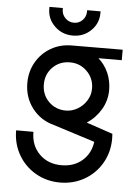

<svg xmlns="http://www.w3.org/2000/svg" viewBox="-59 -746 713 984"><g transform="rotate(5 297.0 -254.0)"><path d="M40 -55H129Q129 15 173 59Q217 103 287 103Q351 103 393.5 66Q436 29 444 -31L230 -99Q161 -117 118.5 -172.5Q76 -228 76 -302Q76 -361 103.5 -409Q131 -457 179 -485Q227 -513 286 -513L548 -514V-460H428Q461 -431 479 -390Q497 -349 497 -302Q497 -248 469.5 -201.5Q442 -155 397 -126L533 -80Q534 -74 534 -55Q534 14 501.5 70.5Q469 127 412.5 159.5Q356 192 287 192Q218 192 161.5 159.5Q105 127 72.5 70.5Q40 14 40 -55ZM409 -302Q409 -354 373 -390Q337 -426 285 -426Q232 -426 196.5 -390.5Q161 -355 161 -302Q161 -249 196.5 -213.5Q232 -178 285 -178Q316 -178 344.5 -194.5Q373 -211 391 -239.5Q409 -268 409 -302ZM155 -691V-700H224V-693Q224 -667 242.5 -648.5Q261 -630 287 -630Q313 -630 331 -648.5Q349 -667 349 -693V-700H418V-691Q418 -638 380 -601Q342 -564 287 -564Q232 -564 193.5 -601Q155 -638 155 -691Z"/></g></svg>

Font: Lineal
Style: Regular
Weight: 400
Designer: Created by Frank Adebiaye with contributions from Anton Moglia & Ariel Martín Pérez
Created by Frank ADEBIAYE with FontF
Foundry: Velvetyne Type Foundry
Version: Version 2.000